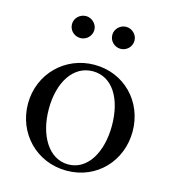

<svg xmlns="http://www.w3.org/2000/svg" viewBox="-110 -819 825 920"><g transform="rotate(15 302.5 -359.0)"><path d="M304 11C454 11 562 -106 562 -252C562 -400 451 -514 304 -514C158 -514 43 -400 43 -252C43 -106 154 11 304 11ZM146 -253C146 -387 208 -482 304 -482C401 -482 459 -387 459 -253C459 -123 401 -20 304 -20C207 -20 146 -123 146 -253ZM148 -675C148 -705 174 -729 204 -729C232 -729 259 -705 259 -675C259 -643 232 -620 204 -620C174 -620 148 -643 148 -675ZM348 -675C348 -705 374 -729 403 -729C432 -729 458 -705 458 -675C458 -643 432 -620 403 -620C374 -620 348 -643 348 -675Z"/></g></svg>

Font: Ortica Linear
Style: Regular
Weight: 400
Designer: Benedetta Bovani
Foundry: Collletttivo
Version: Version 2.000;Glyphs 3.1.2 (3151)